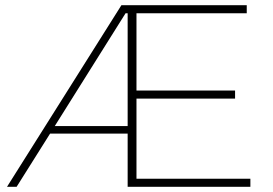

<svg xmlns="http://www.w3.org/2000/svg" viewBox="-20 -720 1052 740"><path d="M506 -31V-340H886V-371H506V-669H931V-700H448L7 0H44L173 -205H472V0H945V-31ZM191 -234 464 -669H472V-234Z"/></svg>

Font: Talent ExtraLight
Style: Regular
Weight: 200
Designer: Mike Powis
Version: Version 1.001;hotconv 1.0.109;makeotfexe 2.5.65596